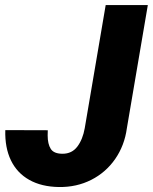

<svg xmlns="http://www.w3.org/2000/svg" viewBox="-20 -731 606 761"><path d="M398.9 -710.9H565.9L482.9 -223.1Q473.6 -154.3 436.5 -100.8Q399.4 -47.4 341.6 -18.1Q283.7 11.2 213.9 10.3Q144.5 9.3 95.9 -18.1Q47.4 -45.4 23.2 -95.7Q-1 -146 1 -215.3L169.4 -214.8Q168.9 -208 168.9 -194.3Q168.9 -160.2 181.2 -140.9Q193.4 -121.6 228 -121.6Q265.1 -121.6 286.6 -150.1Q308.1 -178.7 315.9 -223.1Z"/></svg>

Font: Mardoto Black
Style: Italic
Weight: 900
Italic angle: -12°
Designer: Christian Robertson, Vahan Hovhannisyan
Foundry: Google
Version: Version 1.000